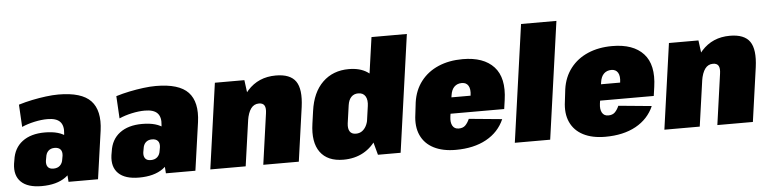

<svg xmlns="http://www.w3.org/2000/svg" viewBox="-45 -967 4834 1206"><g transform="rotate(-5 2371.5 -364.0)"><path d="M331 -208 345 -303Q351 -354 327.5 -379Q304 -404 248 -404Q210 -404 166 -394.5Q122 -385 86 -369L78 -510Q120 -523 164 -532Q208 -541 251 -546.5Q294 -552 330 -552Q476 -552 534 -490.5Q592 -429 575 -303L532 0H346ZM176 12Q88 12 46.5 -28.5Q5 -69 15 -143L19 -166Q29 -241 82.5 -281.5Q136 -322 224 -322Q318 -322 363 -282Q408 -242 398 -167L394 -144Q384 -69 327.5 -28.5Q271 12 176 12ZM259 -91Q285 -91 300.5 -105.5Q316 -120 319 -145L323 -167Q326 -193 314 -206.5Q302 -220 277 -220Q253 -220 238 -206Q223 -192 220 -166L216 -144Q213 -120 223.5 -105.5Q234 -91 259 -91Z M945 -208 959 -303Q965 -354 941.5 -379Q918 -404 862 -404Q824 -404 780 -394.5Q736 -385 700 -369L692 -510Q734 -523 778 -532Q822 -541 865 -546.5Q908 -552 944 -552Q1090 -552 1148 -490.5Q1206 -429 1189 -303L1146 0H960ZM790 12Q702 12 660.5 -28.5Q619 -69 629 -143L633 -166Q643 -241 696.5 -281.5Q750 -322 838 -322Q932 -322 977 -282Q1022 -242 1012 -167L1008 -144Q998 -69 941.5 -28.5Q885 12 790 12ZM873 -91Q899 -91 914.5 -105.5Q930 -120 933 -145L937 -167Q940 -193 928 -206.5Q916 -220 891 -220Q867 -220 852 -206Q837 -192 834 -166L830 -144Q827 -120 837.5 -105.5Q848 -91 873 -91Z M1619 -320Q1624 -354 1614.5 -370Q1605 -386 1580 -386Q1549 -386 1530 -360.5Q1511 -335 1503 -285L1425 -210L1431 -250Q1453 -398 1522 -475Q1591 -552 1701 -552Q1792 -552 1826.5 -502Q1861 -452 1846 -341L1798 0H1574ZM1316 -540H1502L1520 -403L1463 0H1240Z M2079 12Q1979 12 1933 -51Q1887 -114 1904 -231L1915 -309Q1931 -426 1996 -489Q2061 -552 2161 -552Q2231 -552 2276.5 -522Q2322 -492 2341 -435Q2360 -378 2349 -296L2341 -245Q2330 -164 2295 -106.5Q2260 -49 2205 -18.5Q2150 12 2079 12ZM2171 -144Q2193 -144 2209 -155Q2225 -166 2235.5 -185.5Q2246 -205 2250 -232L2260 -308Q2266 -349 2252 -372Q2238 -395 2207 -395Q2180 -395 2163 -377.5Q2146 -360 2141 -326L2125 -213Q2121 -180 2132.5 -162Q2144 -144 2171 -144ZM2244 -196 2321 -740H2544L2440 0H2297Z M2787 12Q2705 12 2648.5 -17Q2592 -46 2567 -101Q2542 -156 2553 -232L2562 -308Q2573 -384 2615.5 -439Q2658 -494 2725.5 -523Q2793 -552 2879 -552Q3011 -552 3075.5 -482Q3140 -412 3120 -273L3112 -217H2734L2748 -319H2951L2904 -283L2909 -319Q2915 -360 2902 -381.5Q2889 -403 2861 -403Q2832 -403 2813.5 -385Q2795 -367 2790 -331L2771 -199Q2766 -163 2778 -141.5Q2790 -120 2817 -120Q2844 -120 2859 -135Q2874 -150 2885 -175L3094 -155Q3059 -75 2980 -31.5Q2901 12 2787 12Z M3487 -740 3383 0H3160L3264 -740Z M3730 12Q3648 12 3591.5 -17Q3535 -46 3510 -101Q3485 -156 3496 -232L3505 -308Q3516 -384 3558.5 -439Q3601 -494 3668.5 -523Q3736 -552 3822 -552Q3954 -552 4018.5 -482Q4083 -412 4063 -273L4055 -217H3677L3691 -319H3894L3847 -283L3852 -319Q3858 -360 3845 -381.5Q3832 -403 3804 -403Q3775 -403 3756.5 -385Q3738 -367 3733 -331L3714 -199Q3709 -163 3721 -141.5Q3733 -120 3760 -120Q3787 -120 3802 -135Q3817 -150 3828 -175L4037 -155Q4002 -75 3923 -31.5Q3844 12 3730 12Z M4482 -320Q4487 -354 4477.5 -370Q4468 -386 4443 -386Q4412 -386 4393 -360.5Q4374 -335 4366 -285L4288 -210L4294 -250Q4316 -398 4385 -475Q4454 -552 4564 -552Q4655 -552 4689.5 -502Q4724 -452 4709 -341L4661 0H4437ZM4179 -540H4365L4383 -403L4326 0H4103Z"/></g></svg>

Font: Pathway Extreme Condensed Black
Style: Italic
Weight: 900
Width: 3
Italic angle: -8°
Version: Version 1.001;gftools[0.9.26]